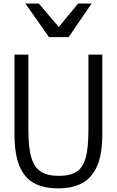

<svg xmlns="http://www.w3.org/2000/svg" viewBox="-20 -1024 640 1052"><path d="M59.5 -287.5V-725H135.5V-312Q135.5 -214.5 152 -160.2Q168.5 -106 204.5 -83.2Q240.5 -60.5 302.5 -60.5Q365.5 -60.5 400.2 -83.5Q435 -106.5 449.8 -160.5Q464.5 -214.5 464.5 -312V-725H540.5V-287.5Q540.5 -180 512.2 -114.8Q484 -49.5 430.8 -20.8Q377.5 8 298 8Q218.5 8 166 -20.8Q113.5 -49.5 86.5 -114.8Q59.5 -180 59.5 -287.5ZM119 -1004.5H193L302 -876L408 -1004.5H482L356 -820.5H248.5Z"/></svg>

Font: JuliaMono Light
Style: Regular
Weight: 300
Monospace: yes
Designer: cormullion
Foundry: corm
Version: Version 0.054; ttfautohint (v1.8.4)